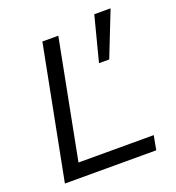

<svg xmlns="http://www.w3.org/2000/svg" viewBox="-134 -845 871 952"><g transform="rotate(-20 301.5 -369.5)"><path d="M46 0 182 -700H266L145 -75H542L528 0ZM409 -503 470 -739H556L463 -503Z"/></g></svg>

Font: REM Light
Style: Italic
Weight: 300
Italic angle: -11°
Designer: Octavio Pardo
Foundry: Ashler Design
Version: Version 1.005;gftools[0.9.28]